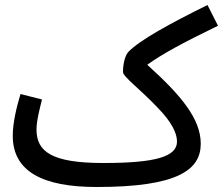

<svg xmlns="http://www.w3.org/2000/svg" viewBox="-20 -727 892 768"><path d="M367 21C690 21 783 -47 783 -152C783 -252 704 -346 569 -468C632 -513 710 -555 852 -624L810 -707C662 -634 538 -566 494 -520C479 -504 472 -469 472 -439C472 -420 540 -371 610 -297C667 -239 688 -194 688 -161C688 -101 605 -75 393 -75C186 -75 126 -121 126 -209C126 -245 140 -297 148 -329L62 -351C47 -301 31 -237 31 -184C31 -42 149 21 367 21Z"/></svg>

Font: Noto Sans Arabic SemCond Med
Style: Regular
Weight: 500
Width: 4
Designer: Monotype Design Team, Nadine Chahine, Nizar Qandah and Khaled Hosny
Foundry: Monotype Imaging Inc.
Version: Version 2.012